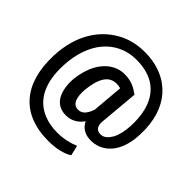

<svg xmlns="http://www.w3.org/2000/svg" viewBox="-220 -902 1334 1334"><g transform="rotate(45 447.5 -235.0)"><path d="M617 178 599 103C555 122 499 136 437 136C387 136 343 128 304 112C184 63 129 -54 137 -226C142 -340 176 -437 231 -503C283 -565 360 -612 469 -612C630 -612 721 -533 753 -404C774 -319 770 -189 733 -124C717 -97 695 -68 657 -68C613 -68 599 -102 605 -148L630 -430C589 -459 552 -483 480 -483C452 -483 425 -477 399 -464C314 -422 266 -325 253 -210C244 -93 282 9 393 9C453 9 494 -22 521 -60C540 -17 580 10 639 10C664 10 686 6 706 -1C801 -36 849 -137 853 -262C859 -396 824 -501 761 -573C698 -644 602 -691 471 -691C407 -691 349 -679 298 -656C147 -587 49 -436 41 -226C31 53 163 221 435 221C506 221 573 207 617 178ZM528 -391 508 -160C494 -123 474 -79 427 -79C368 -79 357 -141 362 -210C368 -271 381 -318 402 -350C423 -382 452 -397 489 -397C504 -397 516 -395 528 -391Z"/></g></svg>

Font: Asimov
Style: Regular
Weight: 500
Designer: Google
Version: Version 2.000980; 2014